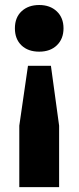

<svg xmlns="http://www.w3.org/2000/svg" viewBox="-20 -576 322 786"><path d="M140.5 -555.5Q185 -555.5 212.5 -529.5Q240 -503.5 240 -460Q240 -417 213 -390.8Q186 -364.5 140.5 -364.5Q95 -364.5 68 -390.2Q41 -416 41 -460Q41 -504.5 68.5 -530Q96 -555.5 140.5 -555.5ZM94.5 -306.5H188.5L222 -61.5V190H59V-61.5Z"/></svg>

Font: Encode Sans SemiCondensed SemiCondensed
Style: Bold
Weight: 700
Width: 4
Designer: Multiple Designers
Foundry: Impallari Type
Version: Version 3.000; ttfautohint (v1.8.3) -l 8 -r 50 -G 200 -x 14 